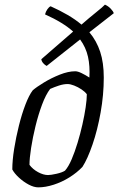

<svg xmlns="http://www.w3.org/2000/svg" viewBox="-20 -807 510 827"><path d="M145 0Q126 0 103.5 -12Q81 -24 61.5 -42Q42 -60 33 -77Q33 -116 41 -166Q49 -216 61.5 -266Q74 -316 89.5 -356.5Q105 -397 121 -418Q137 -432 169 -451.5Q201 -471 237.5 -485.5Q274 -500 304 -500Q315 -500 331.5 -492Q348 -484 365 -473Q368 -522 359 -562.5Q350 -603 325 -637L181 -523Q173 -527 166 -535Q159 -543 158 -552L295 -671Q252 -710 174 -745Q177 -757 184 -767Q191 -777 198 -780Q238 -762 271.5 -742.5Q305 -723 331 -701Q364 -730 394 -754Q424 -778 432 -787Q446 -781 457 -769.5Q468 -758 470 -750L365 -668Q396 -631 411.5 -584Q427 -537 427 -473Q427 -399 413.5 -323Q400 -247 378.5 -184.5Q357 -122 335 -88Q311 -63 279 -43Q247 -23 211.5 -11.5Q176 0 145 0ZM187 -53Q199 -53 223.5 -58.5Q248 -64 260 -72Q275 -89 288.5 -120.5Q302 -152 314 -191.5Q326 -231 335 -271Q344 -311 349 -345Q354 -379 354 -401Q346 -412 331 -422Q316 -432 299.5 -438.5Q283 -445 271 -445Q254 -445 234 -438.5Q214 -432 196 -424Q177 -399 161 -356Q145 -313 133 -264Q121 -215 114 -170Q107 -125 107 -97Q121 -78 144 -65.5Q167 -53 187 -53Z"/></svg>

Font: Texturina Extralight
Style: Italic
Weight: 200
Italic angle: -11°
Designer: Guillermo Torres Carreño
Foundry: Omnibus-Type
Version: Version 1.002; ttfautohint (v1.8.3)